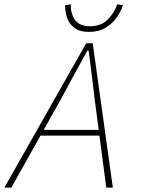

<svg xmlns="http://www.w3.org/2000/svg" viewBox="-28 -858 648 878"><path d="M-8 0 366 -660H396L488 0H458L406 -396Q399 -452 392 -512Q385 -572 377 -627H372Q339 -568 309.5 -513.5Q280 -459 248 -400L24 0ZM150 -238 158 -264H438L437 -238ZM378 -712Q336 -712 311.5 -731Q287 -750 278 -778.5Q269 -807 270 -834L296 -838Q294 -799 314 -768.5Q334 -738 384 -738Q434 -738 464.5 -768.5Q495 -799 508 -838L534 -834Q526 -807 506 -778.5Q486 -750 454.5 -731Q423 -712 378 -712Z"/></svg>

Font: Source Code Pro ExtraLight ExtraLight
Style: Italic
Weight: 250
Italic angle: -11°
Monospace: yes
Version: Version 1.016;hotconv 1.0.116;makeotfexe 2.5.65601